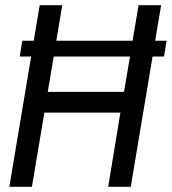

<svg xmlns="http://www.w3.org/2000/svg" viewBox="-20 -720 662 740"><path d="M16 0 100 -502H56L66 -563H110L133 -700H220L197 -563H491L514 -700H601L578 -563H622L612 -502H568L484 0H397L444 -286H151L103 0ZM458 -366 481 -502H187L164 -366Z"/></svg>

Font: CommitMono
Style: Italic
Weight: 400
Monospace: yes
Designer: Eigil Nikolajsen
Foundry: Eigil Nikolajsen
Version: Version 1.143